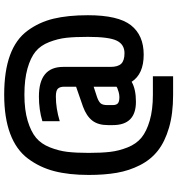

<svg xmlns="http://www.w3.org/2000/svg" viewBox="16 -752 867 940"><g transform="rotate(-90 450.0 -282.5)"><path d="M495 -146V-258L443 -241Q421 -233 413 -223Q405 -213 405 -191V-165Q405 -147 413.5 -139.5Q422 -132 444 -132Q456 -132 468.5 -135.5Q481 -139 488 -142ZM546 131H455Q363 131 294.5 111Q226 91 182 56.5Q138 22 111 -31Q84 -84 73.5 -144.5Q63 -205 63 -282Q63 -379 81.5 -450.5Q100 -522 143 -579.5Q186 -637 264.5 -666.5Q343 -696 456 -696Q571 -696 649 -667.5Q727 -639 769 -582Q811 -525 828 -454.5Q845 -384 845 -286Q845 -138 796 -75.5Q747 -13 652 -13Q557 -13 519 -72Q483 -51 421 -51Q307 -51 307 -164V-188Q307 -236 329 -264.5Q351 -293 397 -310L495 -344V-402Q495 -423 485.5 -433Q476 -443 447 -443Q389 -443 326 -424V-509Q382 -526 447 -526Q592 -526 592 -407V-176Q592 -139 607.5 -123Q623 -107 659 -107Q702 -107 720.5 -145Q739 -183 739 -286Q739 -350 734.5 -391.5Q730 -433 713.5 -475.5Q697 -518 667 -542.5Q637 -567 584 -582Q531 -597 456 -597Q381 -597 328 -581Q275 -565 245 -540Q215 -515 198 -472Q181 -429 176 -386.5Q171 -344 171 -282Q171 -220 176 -177Q181 -134 198 -91.5Q215 -49 245.5 -24Q276 1 329 16.5Q382 32 456 32H546Z"/></g></svg>

Font: Khand ExtraBold
Style: Regular
Weight: 800
Designer: Sanchit Sawaria and Jyotish Sonowal (Devanagari), Satya Rajpurohit (Latin)
Foundry: Indian Type Foundry
Version: Version 2.000;PS 1.0;hotconv 1.0.79;makeotf.lib2.5.61930